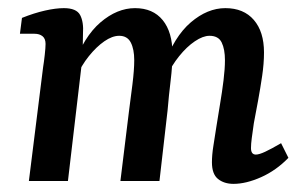

<svg xmlns="http://www.w3.org/2000/svg" viewBox="-20 -445 744 472"><path d="M554 7Q531 7 516 -5Q501 -17 501 -46Q501 -64 504.5 -86Q508 -108 512 -134Q516 -160 521 -189.5Q526 -219 529.5 -247.5Q533 -276 533 -297Q533 -324 525 -340.5Q517 -357 495 -357Q479 -357 459 -343.5Q439 -330 420.5 -307Q402 -284 389 -256L382 -282Q408 -355 449 -390Q490 -425 534 -425Q579 -425 604 -396Q629 -367 629 -316Q629 -289 624.5 -258.5Q620 -228 614.5 -198Q609 -168 604 -142Q601 -121 599 -106Q597 -91 597 -81Q597 -65 609 -65Q617 -65 632 -72Q647 -79 671 -93L689 -57Q659 -26 622 -9.5Q585 7 554 7ZM51 0 86 -280Q88 -292 90 -310Q92 -328 92 -337Q92 -350 84.5 -356Q77 -362 65 -362H29L34 -401Q64 -413 90.5 -419Q117 -425 137 -425Q168 -425 177 -408Q186 -391 184 -362L183 -306L147 0ZM276 0 297 -171Q301 -201 305.5 -237Q310 -273 310 -297Q310 -324 301.5 -340.5Q293 -357 273 -357Q256 -357 236.5 -343.5Q217 -330 198.5 -307Q180 -284 168 -256L160 -282Q186 -355 227 -390Q268 -425 312 -425Q356 -425 380 -395.5Q404 -366 404 -313Q404 -284 399.5 -247Q395 -210 392 -174L372 0Z"/></svg>

Font: Rasa Medium
Style: Italic
Weight: 500
Italic angle: -7.10001°
Designer: Anna Giedrys (Yrsa+Rasa design), David Brezina (Yrsa art-direction, Rasa art-direction, design)
Foundry: Rosetta Type Foundry
Version: Version 2.004